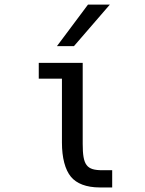

<svg xmlns="http://www.w3.org/2000/svg" viewBox="-20 -825 642 849"><path d="M231.9 -621.1H307.1L465.8 -804.7H369.1ZM421.9 3.9H476.1V-72.3H432.6C362.3 -72.3 345.7 -94.7 345.7 -189V-546.9H151.4V-477.1H253.9V-194.3C253.9 -127.9 267.6 -74.7 293.9 -43C318.4 -13.7 360.8 3.9 421.9 3.9Z"/></svg>

Font: Hack
Style: Regular
Weight: 400
Monospace: yes
Designer: Christopher Simpkins
Foundry: Christopher Simpkins
Version: Version 2.010